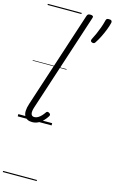

<svg xmlns="http://www.w3.org/2000/svg" viewBox="-211 -1092 997 1665"><g transform="rotate(15 287.0 -259.5)"><path d="M132 16Q83 16 63.5 -20Q44 -56 68 -130L350 -994Q354 -1006 360.5 -1010.5Q367 -1015 381 -1015Q397 -1015 403.5 -1009Q410 -1003 405 -991L119 -115Q105 -73 111 -52Q117 -31 140 -31Q157 -31 173 -40.5Q189 -50 202.5 -64.5Q216 -79 226 -94Q230 -101 237 -104Q244 -107 255 -100Q266 -94 267 -86.5Q268 -79 263 -71Q250 -50 231 -30Q212 -10 187.5 3Q163 16 132 16ZM457 -785Q446 -789 444 -796.5Q442 -804 448 -816Q460 -838 473.5 -868.5Q487 -899 499 -932Q511 -965 518 -994Q520 -1005 525 -1012Q530 -1019 546 -1019Q564 -1019 570 -1012Q576 -1005 574 -994Q567 -963 552.5 -926.5Q538 -890 521 -856Q504 -822 487 -797Q483 -789 476 -785Q469 -781 457 -785ZM0 490H304V500H0ZM0 -20H304V0H0ZM0 -505H304V-500H0ZM0 -1010H304V-1000H0Z"/></g></svg>

Font: Playwrite BE VLG Guides
Style: Regular
Weight: 400
Designer: Veronika Burian, José Scaglione
Foundry: TypeTogether
Version: Version 1.003